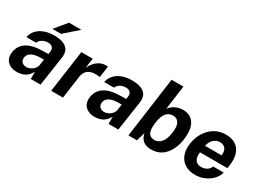

<svg xmlns="http://www.w3.org/2000/svg" viewBox="-36 -1389 2749 2045"><g transform="rotate(30 1338.5 -366.5)"><path d="M173.2 10Q124.9 10 89.1 -8.5Q53.3 -26.9 36.2 -62.1Q19.1 -97.3 26 -147.8Q38.7 -232.8 107.4 -277.1Q176 -321.5 309.5 -322.9L371.3 -324.2L375.8 -354.9Q381.2 -391.7 362.1 -410.4Q343 -429.2 304.7 -428.5Q274.5 -428.2 243.9 -413.1Q213.2 -398.1 197.5 -363.2H77.8Q88.7 -416.5 123.6 -453.1Q158.4 -489.7 210.8 -508.3Q263.1 -527 326.2 -527Q403.1 -527 447 -506.5Q490.9 -486 506.8 -449.3Q522.6 -412.6 515.4 -363.5L461.3 0H341L341.6 -87.6Q307.3 -31.4 266.3 -10.7Q225.2 10 173.2 10ZM235.7 -86.1Q254.8 -86.1 273.6 -93.2Q292.4 -100.3 308.2 -112.7Q324.1 -125 335 -140.4Q345.8 -155.8 348.6 -172.5L359.8 -248.8L309.9 -248.1Q275.5 -247.7 244.1 -239.3Q212.8 -231 191.4 -212.5Q170 -194.1 165.1 -162.5Q160.3 -126.6 180.9 -106.4Q201.4 -86.1 235.7 -86.1ZM274 -577.5 394.6 -723H545.9L380.7 -577.5Z M592.3 0 665 -517H804.6L787.5 -394.6Q805 -434.1 831.5 -463.8Q858 -493.6 892.2 -510.3Q926.4 -527 966.6 -527Q973.5 -527 979.3 -526.3Q985 -525.6 987.5 -523.9L967.9 -384.9Q964.1 -386.8 958.4 -387.4Q952.7 -388 947.9 -388.4Q891.7 -393.5 855.8 -381.3Q819.9 -369.1 801.2 -343.4Q782.4 -317.7 777.3 -283L737.5 0Z M1130.2 10Q1081.9 10 1046.1 -8.5Q1010.3 -26.9 993.2 -62.1Q976.1 -97.3 983 -147.8Q995.7 -232.8 1064.4 -277.1Q1133 -321.5 1266.5 -322.9L1328.3 -324.2L1332.8 -354.9Q1338.2 -391.7 1319.1 -410.4Q1300 -429.2 1261.7 -428.5Q1231.5 -428.2 1200.9 -413.1Q1170.2 -398.1 1154.5 -363.2H1034.8Q1045.7 -416.5 1080.6 -453.1Q1115.4 -489.7 1167.8 -508.3Q1220.1 -527 1283.2 -527Q1360.1 -527 1404 -506.5Q1447.9 -486 1463.8 -449.3Q1479.6 -412.6 1472.4 -363.5L1418.3 0H1298L1298.6 -87.6Q1264.3 -31.4 1223.3 -10.7Q1182.2 10 1130.2 10ZM1192.7 -86.1Q1211.8 -86.1 1230.6 -93.2Q1249.4 -100.3 1265.2 -112.7Q1281.1 -125 1292 -140.4Q1302.8 -155.8 1305.6 -172.5L1316.8 -248.8L1266.9 -248.1Q1232.5 -247.7 1201.1 -239.3Q1169.8 -231 1148.4 -212.5Q1127 -194.1 1122.1 -162.5Q1117.3 -126.6 1137.9 -106.4Q1158.4 -86.1 1192.7 -86.1Z M1823.6 10Q1786.8 10 1760.9 0Q1734.9 -9.9 1718.1 -26.6Q1701.4 -43.3 1692 -64Q1682.5 -84.6 1678.6 -106L1647.3 0H1542.5L1644.5 -743H1790.1L1749.7 -447.1Q1761.4 -463.6 1778 -478Q1794.6 -492.5 1815.5 -503.4Q1836.5 -514.4 1860.8 -520.7Q1885 -527 1911.8 -527Q2005.6 -527 2049.5 -457.5Q2093.5 -388.1 2076.3 -261.4Q2059.4 -138.5 1994.4 -64.2Q1929.4 10 1823.6 10ZM1806.3 -95.1Q1851.7 -95.1 1887.1 -133.9Q1922.5 -172.7 1934.9 -263.4Q1945.8 -344.2 1922.3 -382.5Q1898.8 -420.9 1849.9 -420.9Q1797.8 -420.9 1766.6 -381.8Q1735.4 -342.7 1724.3 -263.4Q1711.8 -171.8 1732.7 -133.4Q1753.6 -95.1 1806.3 -95.1Z M2367 10Q2292.3 10 2240.4 -22.1Q2188.5 -54.2 2165.6 -113.2Q2142.8 -172.2 2154.8 -252.6Q2166.1 -330.2 2204.2 -392.3Q2242.4 -454.4 2302.4 -490.7Q2362.4 -527 2439.4 -527Q2516.9 -527 2564.2 -493.7Q2611.5 -460.4 2629.4 -401.2Q2647.3 -342.1 2635.8 -264.6L2629.6 -224.9H2293.3Q2287 -185.3 2295.1 -156.2Q2303.2 -127.1 2324.8 -111.2Q2346.4 -95.4 2379.8 -95.4Q2415.8 -95.4 2445.2 -111.5Q2474.5 -127.6 2490.7 -164.1H2620.5Q2604 -109 2564 -70Q2524 -30.9 2472 -10.5Q2420 10 2367 10ZM2305.1 -311.8H2508.1Q2512.8 -343.1 2505.5 -368.9Q2498.2 -394.8 2478 -409.9Q2457.9 -425.1 2423.8 -425.1Q2392 -425.1 2366.6 -408.7Q2341.2 -392.4 2325.4 -366.4Q2309.6 -340.3 2305.1 -311.8Z"/></g></svg>

Font: Public Sans Thin
Style: Italic
Weight: 100
Italic angle: -8°
Designer: The Public Sans project authors (U.S. Web Design System). Libre Franklin designed by Pablo Impallari and Rodrigo Fuenzal
Version: Version 2.000